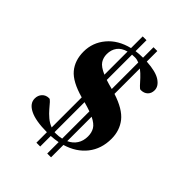

<svg xmlns="http://www.w3.org/2000/svg" viewBox="-257 -947 1179 1179"><g transform="rotate(45 332.5 -357.5)"><path d="M276.5 104V13Q177 12.5 127 -12.8Q77 -38 77 -80.5Q77 -108 94 -126.2Q111 -144.5 139.5 -144.5Q146.5 -144.5 158.5 -130.8Q170.5 -117 187.5 -97Q204.5 -77 226.8 -58Q249 -39 276.5 -28.5V-289.5Q170 -319 127.8 -369.2Q85.5 -419.5 85.5 -496.5Q85.5 -574.5 136 -635Q186.5 -695.5 276.5 -717.5V-819H309.5V-724Q337.5 -728 368 -728H370.5V-819H403.5V-727.5Q486.5 -722.5 524.5 -697Q562.5 -671.5 562.5 -637Q562.5 -610 545.8 -593.8Q529 -577.5 500 -577.5Q492.5 -577.5 478.8 -592.8Q465 -608 445.8 -629Q426.5 -650 403.5 -667.5V-447Q504 -414.5 545 -362.8Q586 -311 586 -239Q586 -152 537.8 -90.5Q489.5 -29 403.5 -3.5V104H370.5V5Q341 10.5 309.5 12.5V104ZM367.5 -457Q369 -456.5 370.5 -456.5V-686.5Q351.5 -694.5 334 -694.5Q321 -694.5 309.5 -693.5V-474Q334.5 -465.5 367.5 -457ZM197 -586Q197 -555.5 212.5 -531.5Q228 -507.5 276.5 -486.5V-687.5Q236 -676.5 216.5 -650Q197 -623.5 197 -586ZM319.5 -20Q347 -20 370.5 -25.5V-262Q344.5 -271.5 309.5 -281V-20.5Q314.5 -20 319.5 -20ZM473.5 -147.5Q473.5 -180.5 459 -204.5Q444.5 -228.5 403.5 -248.5V-36.5Q436.5 -51.5 455 -79.8Q473.5 -108 473.5 -147.5Z"/></g></svg>

Font: Newsreader Display
Style: Bold
Weight: 700
Designer: Hugues Gentile
Foundry: Production Type
Version: Version 1.001